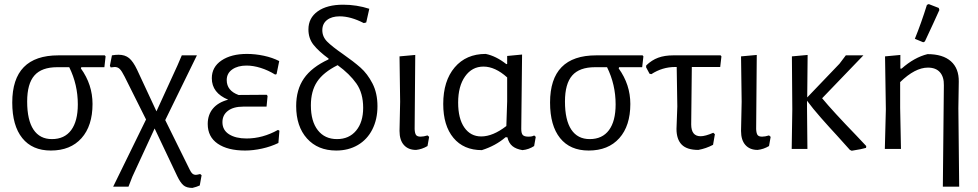

<svg xmlns="http://www.w3.org/2000/svg" viewBox="-20 -729 4789 940"><path d="M378 -400 376 -394Q433 -315 433 -220Q433 -113 379 -52.5Q325 8 229 8Q138 8 89 -53Q40 -114 40 -227Q40 -458 266 -458H493L497 -453L491 -400ZM319 -400H260Q184 -400 148.5 -359.5Q113 -319 113 -232Q113 -141 144 -94.5Q175 -48 234 -48Q296 -48 328.5 -92Q361 -136 361 -218Q361 -315 319 -400Z M967 129 958 179Q943 186 922 191Q893 191 878 178Q863 165 848 134L737 -100L628 136L609 185H534L695 -144L590 -354Q576 -382 566 -391.5Q556 -401 542 -401Q538 -401 522 -399L518 -407L528 -458Q546 -461 560 -461Q592 -461 612 -444.5Q632 -428 651 -388L746 -184L849 -409L870 -458H944L789 -141L909 102Q915 115 922 121Q929 127 939 127Q944 127 960 123Z M1348 -89 1343 -29Q1306 -11 1262.5 -1.5Q1219 8 1180 8Q1095 8 1046 -25.5Q997 -59 997 -122Q997 -167 1022.5 -197.5Q1048 -228 1097 -241Q1017 -274 1017 -346Q1017 -401 1064.5 -433Q1112 -465 1189 -465Q1230 -465 1272 -456Q1314 -447 1347 -430L1334 -366L1327 -364Q1293 -385 1256.5 -396.5Q1220 -408 1187 -408Q1144 -408 1117 -389Q1090 -370 1090 -337Q1090 -285 1148 -264L1286 -265L1290 -259L1285 -207H1171Q1123 -207 1096 -186.5Q1069 -166 1069 -131Q1069 -92 1101.5 -71.5Q1134 -51 1187 -51Q1266 -51 1341 -93Z M1658 -465Q1711 -428 1745 -398Q1779 -368 1803.5 -320.5Q1828 -273 1828 -209Q1828 -145 1803 -95.5Q1778 -46 1732 -19Q1686 8 1626 8Q1536 8 1483 -51Q1430 -110 1430 -210Q1430 -290 1468 -345Q1506 -400 1588 -438L1589 -442Q1540 -478 1515 -509.5Q1490 -541 1490 -585Q1490 -641 1535.5 -673.5Q1581 -706 1660 -706Q1726 -706 1788 -686L1773 -619L1761 -616Q1697 -649 1643 -649Q1604 -649 1581 -631Q1558 -613 1558 -581Q1558 -549 1582 -525Q1606 -501 1658 -465ZM1758 -201Q1758 -273 1725 -320Q1692 -367 1633 -410Q1563 -375 1532.5 -329Q1502 -283 1502 -213Q1502 -135 1536 -91.5Q1570 -48 1630 -48Q1689 -48 1723.5 -89.5Q1758 -131 1758 -201Z M1936 -88 1939 -231 1936 -453 2013 -460 2010 -97Q2011 -76 2017 -68Q2023 -60 2039 -60Q2054 -60 2073 -66L2081 -59L2073 -14Q2046 2 2017 5Q1979 5 1957.5 -19Q1936 -43 1936 -88Z M2603 -59 2595 -14Q2569 3 2538 6Q2507 1 2489 -13.5Q2471 -28 2464 -57H2455Q2406 -15 2339 6Q2250 6 2200 -54Q2150 -114 2150 -220Q2150 -333 2206 -399Q2262 -465 2358 -465Q2408 -455 2459 -415L2463 -416V-455L2536 -462L2532 -98Q2532 -76 2539.5 -68Q2547 -60 2567 -60Q2587 -60 2595 -66ZM2459 -112 2463 -233V-350Q2404 -403 2347 -403Q2291 -403 2257 -355Q2223 -307 2223 -227Q2223 -148 2253.5 -104.5Q2284 -61 2336 -61Q2393 -61 2459 -112Z M3011 -400 3009 -394Q3066 -315 3066 -220Q3066 -113 3012 -52.5Q2958 8 2862 8Q2771 8 2722 -53Q2673 -114 2673 -227Q2673 -458 2899 -458H3126L3130 -453L3124 -400ZM2952 -400H2893Q2817 -400 2781.5 -359.5Q2746 -319 2746 -232Q2746 -141 2777 -94.5Q2808 -48 2867 -48Q2929 -48 2961.5 -92Q2994 -136 2994 -218Q2994 -315 2952 -400Z M3367 -401 3364 -120Q3364 -62 3410 -62Q3433 -62 3472 -79L3480 -72L3471 -20Q3437 -2 3399 5Q3343 5 3317.5 -21Q3292 -47 3292 -98L3296 -208L3293 -401H3285Q3223 -401 3169 -366L3160 -368L3143 -400L3144 -409Q3171 -435 3202.5 -446.5Q3234 -458 3276 -458H3508L3512 -453L3506 -401Z M3608 -88 3611 -231 3608 -453 3685 -460 3682 -97Q3683 -76 3689 -68Q3695 -60 3711 -60Q3726 -60 3745 -66L3753 -59L3745 -14Q3718 2 3689 5Q3651 5 3629.5 -19Q3608 -43 3608 -88Z M4172 -66 4221 -14 4220 -5Q4201 1 4150 9L4141 5L4079 -64Q4040 -106 3999.5 -152Q3959 -198 3931 -236V-201L3933 0H3856L3859 -194L3857 -453L3934 -460L3932 -252L4090 -417L4121 -458H4207L4005 -248Q4056 -186 4172 -66Z M4601 -311Q4602 -352 4582 -375Q4562 -398 4523 -398Q4460 -398 4387 -327V-201L4391 0H4312L4317 -194L4313 -453L4388 -460V-393H4394Q4456 -448 4521 -464Q4596 -464 4635.5 -429Q4675 -394 4674 -329L4672 -199L4676 185H4596ZM4527 -709 4576 -690 4579 -680Q4554 -624 4508 -526L4500 -522L4459 -539Q4491 -618 4518 -705Z"/></svg>

Font: Alegreya Sans
Style: Regular
Weight: 400
Designer: Juan Pablo del Peral
Foundry: Huerta Tipografica
Version: Version 2.008; ttfautohint (v1.6)